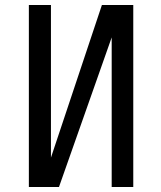

<svg xmlns="http://www.w3.org/2000/svg" viewBox="-20 -745 640 765"><path d="M425 0V-596L215 0H95V-725H183V-117L386 -725H511V0Z"/></svg>

Font: JuliaMono
Style: Regular
Weight: 400
Monospace: yes
Designer: cormullion
Foundry: corm
Version: Version 0.055; ttfautohint (v1.8.4)